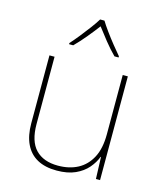

<svg xmlns="http://www.w3.org/2000/svg" viewBox="-115 -848 803 944"><g transform="rotate(15 286.5 -376.5)"><path d="M481 -528V0H460L456 -111H454Q443 -81 419 -53Q395 -25 356.5 -7.5Q318 10 262 10Q203 10 163 -12Q123 -34 102.5 -77Q82 -120 82 -182V-528H108V-186Q108 -98 148 -56.5Q188 -15 262 -15Q320 -15 363 -38Q406 -61 430.5 -107.5Q455 -154 455 -226V-528ZM299 -763Q311 -743 331 -715.5Q351 -688 373 -660.5Q395 -633 413 -612V-606H392Q364 -634 336.5 -668.5Q309 -703 288 -731Q267 -703 238.5 -668.5Q210 -634 182 -606H161V-612Q180 -633 202 -660.5Q224 -688 244.5 -715.5Q265 -743 277 -763Z"/></g></svg>

Font: Noto Sans Armenian Thin
Style: Regular
Weight: 250
Version: Version 2.007